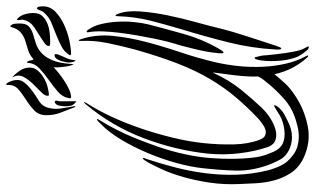

<svg xmlns="http://www.w3.org/2000/svg" viewBox="-214 -774 993 605"><g transform="rotate(-90 282.5 -471.5)"><path d="M210 -153Q248 -189 278.5 -225Q309 -261 335.5 -305.5Q362 -350 384.5 -407.5Q407 -465 429 -543Q441 -588 449.5 -630Q458 -672 456 -712Q456 -720 457 -720Q459 -720 460 -717Q461 -714 462 -712Q477 -665 472 -613.5Q467 -562 453 -508.5Q439 -455 420.5 -400Q402 -345 389 -290Q381 -256 377 -218Q373 -180 374.5 -142.5Q376 -105 384 -69Q392 -33 409 -2Q410 -1 410 1V3Q407 3 406 2L404 0Q365 -42 351 -103Q337 -86 322.5 -70Q308 -54 282 -37Q240 -9 188.5 1.5Q137 12 86 -12Q56 -27 40 -51.5Q24 -76 16.5 -104.5Q9 -133 7.5 -162.5Q6 -192 5 -216Q3 -263 9.5 -307Q16 -351 27 -389.5Q38 -428 52 -459Q66 -490 79 -511Q80 -513 82.5 -515.5Q85 -518 86 -518Q88 -517 86.5 -512.5Q85 -508 84 -506Q69 -461 57 -414Q45 -367 39 -319Q33 -271 34.5 -222.5Q36 -174 48 -125Q53 -105 63 -83.5Q73 -62 96 -45Q109 -35 123 -31Q137 -27 150 -26.5Q163 -26 174.5 -28Q186 -30 196 -33Q241 -44 273.5 -73Q306 -102 329 -132Q338 -142 344 -155Q343 -174 345 -199Q347 -224 350 -246Q353 -268 355 -283Q357 -298 356 -297Q333 -246 301.5 -207.5Q270 -169 247 -145Q232 -129 213.5 -117Q195 -105 177 -100Q159 -95 144 -100Q129 -105 122 -123Q108 -164 102 -213.5Q96 -263 101 -314Q112 -416 149.5 -515Q187 -614 255 -696Q259 -701 262.5 -703Q266 -705 260 -695Q238 -661 217.5 -617Q197 -573 180.5 -524.5Q164 -476 151.5 -425Q139 -374 134 -326Q129 -278 130 -231.5Q131 -185 145 -149Q150 -136 158.5 -132.5Q167 -129 176 -131.5Q185 -134 194 -140.5Q203 -147 210 -153ZM226 -73Q215 -67 203 -61Q191 -55 178.5 -51.5Q166 -48 152 -48Q138 -48 123 -53Q94 -63 81.5 -86.5Q69 -110 62 -132Q46 -180 47.5 -227.5Q49 -275 55 -329Q59 -367 71.5 -412.5Q84 -458 103 -503Q122 -548 145.5 -587Q169 -626 195 -651Q197 -653 202.5 -658.5Q208 -664 210 -662Q211 -661 201 -645Q191 -629 177 -602Q163 -575 149 -540.5Q135 -506 121.5 -466.5Q108 -427 99 -385Q90 -344 87 -305Q84 -266 84.5 -233.5Q85 -201 87.5 -178.5Q90 -156 92 -148Q97 -128 106.5 -106.5Q116 -85 133 -77Q150 -69 175.5 -72Q201 -75 221 -86Q222 -87 227 -90Q232 -93 237.5 -96.5Q243 -100 247.5 -102.5Q252 -105 253 -104Q254 -102 252 -98Q250 -94 245.5 -89Q241 -84 235.5 -79.5Q230 -75 226 -73ZM497 -281Q485 -233 468.5 -183Q452 -133 440 -96Q438 -91 436 -86Q434 -81 432 -82Q429 -83 429 -88.5Q429 -94 429 -99Q433 -174 451.5 -248Q470 -322 493 -397Q507 -444 519.5 -492.5Q532 -541 534 -597Q534 -604 536 -604Q539 -604 541 -597Q552 -570 549 -527.5Q546 -485 536.5 -439Q527 -393 515 -350Q503 -307 497 -281ZM508 -500Q494 -446 478 -389Q462 -332 433 -281Q431 -278 426.5 -270.5Q422 -263 419 -264Q417 -264 417 -272Q417 -280 418 -285Q419 -297 422 -314.5Q425 -332 429.5 -350.5Q434 -369 438.5 -386.5Q443 -404 447 -416Q449 -422 453.5 -439.5Q458 -457 463 -481Q468 -505 473 -533.5Q478 -562 481.5 -590Q485 -618 486 -643Q487 -668 484 -686Q482 -695 485 -695Q487 -695 489 -693Q491 -691 492 -689Q504 -672 509.5 -648Q515 -624 516.5 -598Q518 -572 515.5 -546Q513 -520 508 -500ZM418 -68Q421 -48 424.5 -32Q428 -16 437 -1Q438 0 438.5 2.5Q439 5 437 5Q432 5 427 0Q416 -13 409 -25Q402 -37 396 -67Q394 -79 393 -96Q392 -113 393 -129Q394 -145 396.5 -155.5Q399 -166 403 -166Q404 -166 405.5 -160.5Q407 -155 408.5 -148.5Q410 -142 410.5 -135.5Q411 -129 411 -127Q414 -96 418 -68ZM250 -763Q250 -768 252 -780Q254 -792 262 -795Q268 -797 268 -789Q266 -784 266 -779Q266 -774 266 -769V-727Q255 -735 252.5 -743Q250 -751 250 -763ZM388 -751Q388 -755 389.5 -762.5Q391 -770 393.5 -777.5Q396 -785 400.5 -790.5Q405 -796 411 -796Q415 -796 414.5 -792.5Q414 -789 414 -787Q407 -769 402 -759Q397 -749 395 -730Q391 -732 389.5 -739Q388 -746 388 -751ZM222 -821Q222 -846 237.5 -860.5Q253 -875 271.5 -886.5Q290 -898 304.5 -911Q319 -924 317 -947Q317 -948 320 -948H321Q327 -941 330 -931.5Q333 -922 333 -913Q333 -902 325.5 -892Q318 -882 307 -873Q296 -864 284.5 -856.5Q273 -849 265 -844Q251 -834 246.5 -820Q242 -806 242 -789Q242 -784 243.5 -774.5Q245 -765 246.5 -755.5Q248 -746 249.5 -738.5Q251 -731 251 -730L247 -733Q239 -755 230.5 -776Q222 -797 222 -821ZM373 -799Q366 -792 354 -782.5Q342 -773 329 -764.5Q316 -756 302.5 -750Q289 -744 279 -744Q274 -744 276 -751Q279 -771 296.5 -786Q314 -801 334 -815Q354 -829 370 -844.5Q386 -860 387 -881Q390 -886 393 -877Q395 -874 395 -869.5Q395 -865 398 -863H399Q412 -875 427.5 -879.5Q443 -884 457 -888.5Q471 -893 482.5 -902.5Q494 -912 500 -933L502 -936Q509 -931 510 -922.5Q511 -914 511 -906Q511 -886 502 -877.5Q493 -869 479.5 -864.5Q466 -860 450 -855.5Q434 -851 419.5 -838.5Q405 -826 395 -802.5Q385 -779 383 -736Q378 -742 375 -762.5Q372 -783 373 -799ZM411 -748Q420 -764 437.5 -773.5Q455 -783 474.5 -790.5Q494 -798 513 -806Q532 -814 544 -828Q549 -832 552 -841Q555 -850 559 -852Q564 -849 564.5 -843Q565 -837 565 -832Q565 -810 548 -793.5Q531 -777 507 -766Q483 -755 457.5 -749.5Q432 -744 414 -744L411 -747ZM440 -815Q440 -821 449 -827.5Q458 -834 463 -837Q479 -847 498 -859.5Q517 -872 522 -892Q524 -898 522.5 -903Q521 -908 522 -913L524 -915Q535 -906 539.5 -891.5Q544 -877 544 -863Q544 -846 535.5 -836Q527 -826 514 -820Q501 -814 485.5 -812Q470 -810 457 -810H447Q440 -810 440 -815ZM283 -818Q283 -827 295.5 -839Q308 -851 321.5 -865Q335 -879 343 -894.5Q351 -910 342 -928V-929Q354 -918 363 -904.5Q372 -891 372 -874Q372 -860 362.5 -849Q353 -838 339.5 -830Q326 -822 311 -818Q296 -814 284 -814Q284 -815 283.5 -816Q283 -817 283 -818Z"/></g></svg>

Font: Akronim
Style: Regular
Weight: 400
Designer: Grzegorz Klimczewski
Foundry: Fonty.PL
Version: Version 1.001